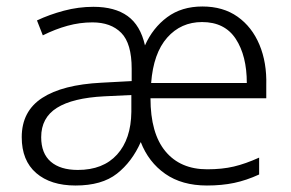

<svg xmlns="http://www.w3.org/2000/svg" viewBox="-20 -562 897 592"><path d="M604 -542Q668 -542 712.5 -510.5Q757 -479 780 -424Q803 -369 801 -299V-259H444Q444 -151 490 -95.5Q536 -40 619 -40Q665 -40 701 -48.5Q737 -57 779 -76V-24Q740 -6 702 2Q664 10 618 10Q541 10 489.5 -26Q438 -62 414 -124Q387 -63 340.5 -26.5Q294 10 213 10Q136 10 91.5 -28.5Q47 -67 47 -139Q47 -219 110 -260Q173 -301 293 -307L386 -312V-350Q386 -428 354 -460.5Q322 -493 265 -493Q226 -493 188 -482.5Q150 -472 112 -453L94 -499Q132 -517 177 -529Q222 -541 268 -541Q334 -541 373.5 -512.5Q413 -484 427 -422Q451 -476 495.5 -509Q540 -542 604 -542ZM603 -494Q538 -494 495.5 -446Q453 -398 446 -306H741Q741 -390 707 -442Q673 -494 603 -494ZM301 -265Q204 -260 155.5 -229.5Q107 -199 107 -139Q107 -89 136.5 -63.5Q166 -38 220 -38Q298 -38 341 -85.5Q384 -133 385 -217V-269Z"/></svg>

Font: Noto Sans Lao UI Light
Style: Regular
Weight: 300
Designer: Monotype Design Team
Foundry: Monotype Imaging Inc.
Version: Version 2.000; ttfautohint (v1.8.4.7-5d5b)